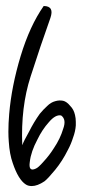

<svg xmlns="http://www.w3.org/2000/svg" viewBox="-20 -709 308 639"><path d="M125.4 -689C94.6 -645 69.1 -589.6 48.8 -522.7C28.6 -455.8 15.8 -391.6 10.6 -330C8.8 -308.9 7.9 -289.1 7.9 -270.6C7.9 -259.2 8.4 -248.2 9.2 -237.6C11 -209.4 15.4 -185.7 22.4 -166.3C34.8 -129.4 49.3 -105.6 66 -95C71.3 -91.5 77.9 -89.8 85.8 -89.8C98.1 -89.8 112.2 -95 128 -105.6C136 -111.8 147.8 -124.5 163.7 -143.9C179.5 -163.2 193.6 -185.2 205.9 -209.9C213 -223.1 218.7 -236.7 223.1 -250.8C228.4 -264.9 231.4 -278.5 232.3 -291.7V-303.6C232.3 -311.5 231.4 -319 229.7 -326C227 -338.4 221.8 -348.5 213.8 -356.4C205.9 -366.1 198 -371.8 190.1 -373.6C181.3 -375.3 172.5 -374.9 163.7 -372.2C154 -369.6 145.2 -364.3 137.3 -356.4C128.5 -348.5 120.1 -339.7 112.2 -330C99 -311.5 87.1 -291.7 76.6 -270.6C65.1 -250.4 57.6 -235.4 54.1 -225.7C50.6 -310.2 59.8 -386.3 81.8 -454.1C103.8 -522.7 125.8 -587.8 147.8 -649.4C152.2 -662.6 152.7 -672.3 149.2 -678.5C145.6 -685.5 137.7 -689 125.4 -689ZM183.5 -324.7C195.8 -315.9 198 -301 190.1 -279.8C183.9 -258.7 173.8 -237.6 159.7 -216.5C149.2 -199.8 137.7 -184.8 125.4 -171.6C113.1 -157.5 104.3 -149.6 99 -147.8C82.3 -139.9 75.7 -147.4 79.2 -170.3C81.8 -193.2 90.2 -217.8 104.3 -244.2C114.8 -266.2 127.6 -285.6 142.6 -302.3C157.5 -319.9 171.2 -327.4 183.5 -324.7Z"/></svg>

Font: Impossible
Style: Reguler
Weight: 400
Designer: Ahsan Design
Foundry: Designer
Version: Version 3.16.0